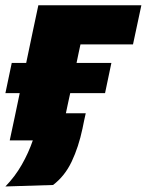

<svg xmlns="http://www.w3.org/2000/svg" viewBox="-30 -520 544 711"><path d="M-10 170.5Q25.5 134 50.5 90.2Q75.5 46.5 91.5 0H6Q15.5 -44 24.2 -85.2Q33 -126.5 43 -175H-10L13.5 -287H67Q81.5 -356 91.5 -404Q101.5 -452 112 -500.5H493.5L462.5 -355.5H268Q264.5 -340.5 261 -323.2Q257.5 -306 253.5 -287H382.5L359 -175H230Q225.5 -154.5 221.5 -136Q217.5 -117.5 214 -100.5H287.5Q284 -86 281.2 -72Q278.5 -58 275.5 -44Q261 24.5 235.5 78.2Q210 132 166.5 165Z"/></svg>

Font: Commissioner ExtraBold
Style: Italic
Weight: 800
Italic angle: -12°
Designer: Kostas Bartsokas
Foundry: Kostas Bartsokas
Version: Version 1.000; ttfautohint (v1.8.3)